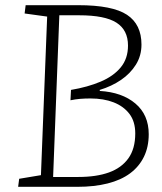

<svg xmlns="http://www.w3.org/2000/svg" viewBox="-20 -721 626 741"><path d="M526 -549Q526 -506 504.5 -471.5Q483 -437 447 -412.5Q411 -388 365 -374V-370Q451 -365 502.5 -321.5Q554 -278 554 -203Q554 -154 535.5 -116Q517 -78 482 -52Q447 -26 395.5 -13Q344 0 279 0H50L54 -31L138 -45L162 -657L75 -669L79 -701H282Q414 -701 470 -664Q526 -627 526 -549ZM254 -374Q319 -385 368.5 -406Q418 -427 446 -461Q474 -495 474 -545Q474 -605 429.5 -633.5Q385 -662 286 -662H209L185 -38H282Q352 -38 400.5 -55.5Q449 -73 475.5 -110Q502 -147 502 -206Q502 -252 479.5 -281.5Q457 -311 418.5 -326Q380 -341 329 -341Q308 -341 289.5 -339.5Q271 -338 252 -334Z"/></svg>

Font: Literata ExtraLight
Style: Italic
Weight: 250
Italic angle: -2°
Designer: Latin by Veronika Burian and Jose Scaglione. Greek by Irene Vlachou. Cyrillic by Vera Evstafieva
Foundry: TypeTogether
Version: Version 3.002